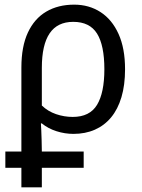

<svg xmlns="http://www.w3.org/2000/svg" viewBox="-20 -566 609 826"><path d="M72 240V156H3V86H72V-275Q72 -366 100 -426Q128 -486 179 -516Q230 -546 299 -546Q363 -546 412.5 -514Q462 -482 490 -420Q518 -358 518 -268Q518 -200 502.5 -148Q487 -96 458 -61Q429 -26 388 -8Q347 10 296 10Q259 10 223 -1.5Q187 -13 160 -35H156Q157 -25 157.5 -7Q158 11 159 35Q160 59 160 86H340V156H160V240ZM293 -63Q366 -63 397.5 -115Q429 -167 429 -268Q429 -371 397.5 -421.5Q366 -472 295 -472Q227 -472 193.5 -422.5Q160 -373 160 -274V-112Q186 -87 221 -75Q256 -63 293 -63Z"/></svg>

Font: Noto Sans Display
Style: Regular
Weight: 400
Designer: Monotype Design Team
Foundry: Monotype Imaging Inc.
Version: Version 2.003